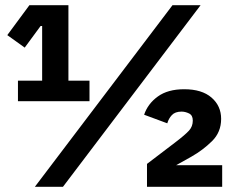

<svg xmlns="http://www.w3.org/2000/svg" viewBox="-20 -718 899 738"><path d="M324 -329H49V-408H142V-618H136L75 -535L8 -583L93 -698H243V-408H324ZM222 0H114L643 -698H751ZM834 -83V0H545V-88L654 -171Q692 -200 706.5 -216Q721 -232 721 -254V-255Q721 -275 706.5 -282Q692 -289 678 -289Q653 -289 640.5 -275.5Q628 -262 623 -244L534 -277Q548 -319 586.5 -347Q625 -375 688 -375Q756 -375 793 -343Q830 -311 830 -261Q830 -210 795 -175.5Q760 -141 716 -116L657 -83Z"/></svg>

Font: IBM Plex Sans
Style: Bold
Weight: 700
Designer: Mike Abbink, Paul van der Laan, Pieter van Rosmalen
Foundry: Bold Monday
Version: Version 3.201